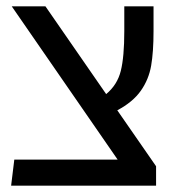

<svg xmlns="http://www.w3.org/2000/svg" viewBox="-20 -584 581 604"><path d="M471 -61V0H15L25 -82H350L17 -564H123L314 -288Q349 -317 360 -361Q371 -405 371 -486V-564H463V-486Q463 -421 455.5 -377.5Q448 -334 423 -298.5Q398 -263 349 -237Z"/></svg>

Font: Fira GO
Style: Regular
Weight: 400
Designer: Carrois Corporate
Foundry: Carrois Corporate GbR
Version: Version 0.300